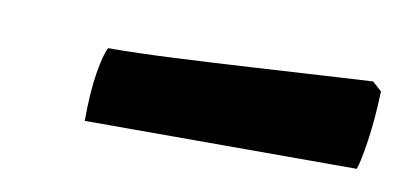

<svg xmlns="http://www.w3.org/2000/svg" viewBox="-29 -709 427 203"><g transform="rotate(10 185.0 -607.0)"><path d="M67 -560Q67 -591 70.5 -612Q74 -633 78 -640Q108 -640 149 -642Q190 -644 232 -646.5Q274 -649 308 -651Q342 -653 360 -654L370 -645Q369 -615 365.5 -591.5Q362 -568 359 -560Z"/></g></svg>

Font: Texturina 12pt Black
Style: Italic
Weight: 900
Italic angle: -11°
Designer: Guillermo Torres Carreño
Foundry: Omnibus-Type
Version: Version 1.002